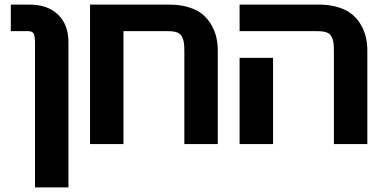

<svg xmlns="http://www.w3.org/2000/svg" viewBox="-20 -624 1673 833"><path d="M276.9 -440.9V189H131.8V-438Q131.8 -468.8 125.7 -478.8Q119.6 -488.8 102.1 -488.8H26.9V-604H107.9Q187 -604 231.9 -560.5Q276.9 -517.1 276.9 -440.9Z M370.6 -604H714.8Q762.2 -604 799.3 -592.3Q836.4 -580.6 859.4 -561.3Q882.3 -542 897.5 -515.4Q912.6 -488.8 918.7 -461.4Q924.8 -434.1 924.8 -403.8V1H779.8V-399.9Q779.8 -425.3 777.8 -439.2Q775.9 -453.1 769 -465.8Q762.2 -478.5 747.6 -483.6Q732.9 -488.8 708.5 -488.8H515.6V1H370.6Z M1573.7 -403.8V1H1428.7V-399.9Q1428.7 -425.3 1426.8 -439.2Q1424.8 -453.1 1418 -465.8Q1411.1 -478.5 1396.5 -483.6Q1381.8 -488.8 1357.4 -488.8H1019.5V-604H1363.8Q1411.1 -604 1448.2 -592.3Q1485.4 -580.6 1508.3 -561.3Q1531.2 -542 1546.4 -515.4Q1561.5 -488.8 1567.6 -461.4Q1573.7 -434.1 1573.7 -403.8ZM1019.5 -373H1164.6V1H1019.5Z"/></svg>

Font: LT Superior
Style: Bold
Weight: 400
Designer: Daniel Lyons
Foundry: LyonsType
Version: Version 1.000